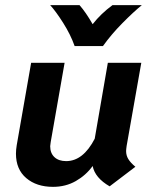

<svg xmlns="http://www.w3.org/2000/svg" viewBox="-20 -714 601 746"><path d="M470 -127Q470 -110 478.5 -96Q487 -82 506 -66L406 10Q349 -23 340 -69Q314 -33 274.5 -10.5Q235 12 186 12Q122 12 82 -22Q42 -56 42 -117Q42 -132 45 -150L101 -470H231L177 -162Q175 -150 175 -146Q175 -119 191.5 -103.5Q208 -88 237 -88Q303 -88 348 -175L399 -470H529L472 -147Q470 -133 470 -127ZM175 -694H289Q313 -667 340 -620Q372 -661 417 -694H531Q499 -668 455.5 -624Q412 -580 380 -535H270Q254 -580 225.5 -625Q197 -670 175 -694Z"/></svg>

Font: KoHo
Style: Bold Italic
Weight: 700
Italic angle: -10°
Version: Version 1.000; ttfautohint (v1.6)